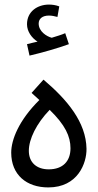

<svg xmlns="http://www.w3.org/2000/svg" viewBox="-20 -818 427 839"><path d="M109 -575C161 -587 235 -608 281 -625L265 -673C249 -666 229 -660 206 -653C183 -659 149 -681 149 -715C149 -736 165 -750 194 -750C207 -750 219 -747 231 -744L239 -790C224 -796 207 -798 194 -798C144 -798 98 -768 98 -712C98 -680 119 -652 144 -636C131 -633 117 -630 98 -625ZM191 1C321 1 359 -106 358 -168C356 -284 274 -382 170 -470L118 -412L152 -381C62 -292 29 -207 29 -151C29 -54 96 1 191 1ZM193 -78C140 -78 106 -108 106 -159C106 -210 139 -278 197 -338C265 -272 288 -222 288 -170C288 -113 254 -78 193 -78Z"/></svg>

Font: Noto Sans Arabic UI SmCn
Style: Regular
Weight: 400
Width: 4
Designer: Monotype Design Team, Nadine Chahine and Nizar Qandah
Foundry: Monotype Imaging Inc.
Version: Version 2.010